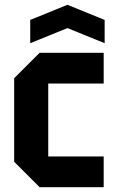

<svg xmlns="http://www.w3.org/2000/svg" viewBox="-20 -780 475 800"><path d="M39 -106V-454L145 -560H412V-432H181V-128H412V0H145ZM106 -600V-697L261 -760L416 -697V-600L261 -663Z"/></svg>

Font: Tektur SemiCondensed SemiBold
Style: Regular
Weight: 600
Width: 4
Designer: Adam Jagosz
Foundry: Adam Jagosz
Version: Version 1.005;gftools[0.9.30]